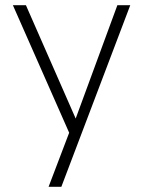

<svg xmlns="http://www.w3.org/2000/svg" viewBox="-20 -513 552 737"><path d="M215.5 204H166.5L245.5 -3.5L29.5 -493H79.5L270.5 -58L430.5 -493H480Z"/></svg>

Font: Acari Sans Neue Light
Style: Regular
Weight: 300
Designer: Alfredo Marco Pradil (font), Cristiano Sobral (main changes)
Foundry: Hanken Design Co. (font), Cristiano Sobral (main changes)
Version: Version 2.459;March 19, 2022;FontCreator 14.0.0.2808 64-bit;